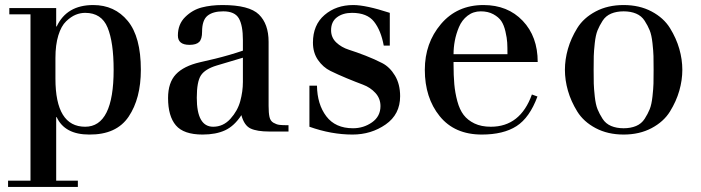

<svg xmlns="http://www.w3.org/2000/svg" viewBox="-20 -522 2782 762"><path d="M12 220V195H101V-465H17V-490H203V-417H205Q245 -502 350 -502Q435 -502 487 -439Q539 -376 539 -245Q539 -131 490.5 -59Q442 13 334 12Q237 12 205 -57H203V195H289V220ZM200 -292V-210Q200 -19 318 -19Q431 -19 431 -245Q431 -354 407 -412.5Q383 -471 318 -471Q299 -471 280.5 -463.5Q262 -456 242.5 -437.5Q223 -419 211.5 -381.5Q200 -344 200 -292Z M774 -275 834 -289Q891 -303 944 -321V-363Q944 -421 928 -449Q912 -477 866 -477Q825 -477 803.5 -459.5Q782 -442 782 -396Q782 -367 770.5 -355.5Q759 -344 732 -344Q686 -344 686 -381Q686 -426 715 -454.5Q744 -483 781 -492.5Q818 -502 863 -502Q969 -502 1007.5 -464.5Q1046 -427 1046 -356V-102Q1046 -74 1049.5 -58Q1053 -42 1065 -35Q1077 -28 1088.5 -26.5Q1100 -25 1125 -25V0H1049Q1000 0 974.5 -12Q949 -24 938 -65Q910 -22 873.5 -5Q837 12 784 12Q709 12 678 -24.5Q647 -61 647 -133Q647 -194 678 -227Q709 -260 774 -275ZM944 -293 840 -262Q794 -248 777.5 -223Q761 -198 761 -134Q761 -19 826 -19Q866 -19 894.5 -50.5Q923 -82 933.5 -120.5Q944 -159 944 -197Z M1527 -471V-341H1503Q1492 -401 1464.5 -436Q1437 -471 1377 -471Q1341 -471 1317.5 -453.5Q1294 -436 1294 -402Q1294 -373 1314.5 -353.5Q1335 -334 1365 -324.5Q1395 -315 1431 -301Q1467 -287 1497 -271.5Q1527 -256 1547.5 -222Q1568 -188 1568 -140Q1568 -68 1510.5 -28Q1453 12 1379 12Q1295 12 1208 -19V-182H1238Q1239 -108 1275 -60.5Q1311 -13 1381 -13Q1423 -13 1456.5 -36.5Q1490 -60 1490 -101Q1490 -131 1470 -153Q1450 -175 1420.5 -186Q1391 -197 1356 -211.5Q1321 -226 1291.5 -240.5Q1262 -255 1242 -284Q1222 -313 1222 -353Q1222 -423 1268 -462.5Q1314 -502 1382 -502Q1432 -502 1527 -471Z M2114 -276H1780V-268Q1780 -222 1783 -188Q1786 -154 1795 -120.5Q1804 -87 1820 -66Q1836 -45 1863 -32Q1890 -19 1928 -19Q2045 -19 2091 -147L2113 -139Q2082 -55 2030 -21.5Q1978 12 1892 12Q1784 12 1725 -61Q1666 -134 1666 -245Q1666 -351 1730 -426.5Q1794 -502 1899 -502Q1995 -502 2054.5 -439.5Q2114 -377 2114 -276ZM1780 -307H1994Q1994 -335 1993 -353Q1992 -371 1986 -397Q1980 -423 1969.5 -438.5Q1959 -454 1938 -465.5Q1917 -477 1888 -477Q1858 -477 1835.5 -459.5Q1813 -442 1801.5 -414.5Q1790 -387 1785 -360Q1780 -333 1780 -307Z M2234 -162Q2222 -204 2222 -245Q2222 -286 2234 -328Q2246 -370 2271 -410.5Q2296 -451 2344 -476.5Q2392 -502 2455 -502Q2518 -502 2566 -476.5Q2614 -451 2639 -410.5Q2664 -370 2676 -328Q2688 -286 2688 -245Q2688 -204 2676 -162Q2664 -120 2639 -79.5Q2614 -39 2566 -13.5Q2518 12 2455 12Q2392 12 2344 -13.5Q2296 -39 2271 -79.5Q2246 -120 2234 -162ZM2336.5 -299.5Q2336 -280 2336 -245Q2336 -210 2336.5 -190.5Q2337 -171 2340.5 -139Q2344 -107 2351.5 -88.5Q2359 -70 2371.5 -50.5Q2384 -31 2405.5 -22Q2427 -13 2455 -13Q2483 -13 2504.5 -22Q2526 -31 2538.5 -50.5Q2551 -70 2558.5 -88.5Q2566 -107 2569.5 -139Q2573 -171 2573.5 -190.5Q2574 -210 2574 -245Q2574 -280 2573.5 -299.5Q2573 -319 2569.5 -351Q2566 -383 2558.5 -401.5Q2551 -420 2538.5 -439.5Q2526 -459 2504.5 -468Q2483 -477 2455 -477Q2427 -477 2405.5 -468Q2384 -459 2371.5 -439.5Q2359 -420 2351.5 -401.5Q2344 -383 2340.5 -351Q2337 -319 2336.5 -299.5Z"/></svg>

Font: Justus
Style: Oldstyle
Weight: 500
Version: Version 001.000